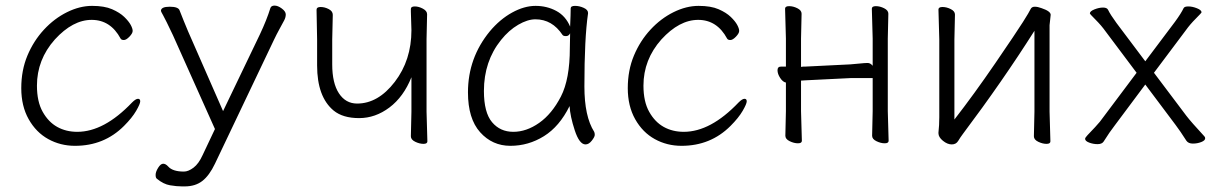

<svg xmlns="http://www.w3.org/2000/svg" viewBox="-20 -505 4361 686"><path d="M473 -152Q481 -152 481 -143Q481 -134 466.5 -109Q452 -84 423 -55Q352 16 248 16Q196 16 152.5 -8Q109 -32 82.5 -79Q56 -126 56 -190Q56 -254 78 -306.5Q100 -359 137 -399Q174 -439 219.5 -461.5Q265 -484 309 -484Q353 -484 380.5 -472Q408 -460 424 -444.5Q440 -429 447 -416Q454 -403 454 -394.5Q454 -386 442.5 -374Q431 -362 422.5 -362Q414 -362 411 -367Q375 -434 307.5 -434Q240 -434 176 -364Q112 -292 112 -199Q112 -142 132.5 -105.5Q153 -69 184.5 -51.5Q216 -34 256 -34Q352 -34 452 -139Q465 -152 473 -152Z M555 -466Q555 -481 586.5 -481Q618 -481 622 -467Q636 -431 652 -393L777 -108L909 -383Q933 -434 946 -476Q949 -485 961 -485Q973 -485 987 -474.5Q1001 -464 1001 -453.5Q1001 -443 995.5 -432.5Q990 -422 979 -402Q968 -382 959 -363L748 80Q728 122 703 141.5Q678 161 640 161H630Q611 161 587.5 157Q564 153 541 134Q536 131 536 120Q536 109 545 94.5Q554 80 563 80Q572 80 581 90Q597 108 637 108Q653 108 671.5 94Q690 80 704 49L748 -44L598 -379Q571 -436 563 -450Q555 -464 555 -466Z M1448 -18 1450 -106V-229Q1422 -159 1371.5 -121Q1321 -83 1263 -83Q1205 -83 1172 -110Q1113 -159 1113 -271V-364L1111 -470Q1111 -480 1125.5 -480Q1140 -480 1154.5 -472.5Q1169 -465 1169 -452L1167 -364V-275Q1167 -208 1191 -171.5Q1215 -135 1256 -135Q1331 -135 1390.5 -212.5Q1450 -290 1450 -397L1448 -463V-473Q1448 -482 1462 -482Q1476 -482 1491 -474Q1506 -466 1506 -454L1504 -365V-106L1507 0Q1507 9 1493 9Q1479 9 1463.5 1.5Q1448 -6 1448 -18Z M2081 -457Q2068 -368 2068 -196Q2068 -89 2103 -34Q2105 -30 2105 -23Q2105 -16 2094.5 -2.5Q2084 11 2072 11Q2050 11 2033.5 -39.5Q2017 -90 2015 -126Q1979 -53 1923.5 -18.5Q1868 16 1803.5 16Q1739 16 1695.5 -32.5Q1652 -81 1652 -175Q1652 -298 1730 -393Q1766 -436 1809.5 -460Q1853 -484 1893.5 -484Q1934 -484 1967.5 -466Q2001 -448 2017 -410Q2019 -456 2019 -475Q2019 -484 2034.5 -484Q2050 -484 2065.5 -477Q2081 -470 2081 -459ZM2017 -386Q2012 -376 2002.5 -376Q1993 -376 1990 -380Q1953 -436 1893 -436Q1865 -436 1831.5 -416.5Q1798 -397 1770 -362Q1709 -286 1709 -180Q1709 -103 1738 -68.5Q1767 -34 1814 -34Q1861 -34 1906.5 -66Q1952 -98 1984 -160Q2016 -222 2016 -334Q2016 -361 2017 -386Z M2640 -152Q2648 -152 2648 -143Q2648 -134 2633.5 -109Q2619 -84 2590 -55Q2519 16 2415 16Q2363 16 2319.5 -8Q2276 -32 2249.5 -79Q2223 -126 2223 -190Q2223 -254 2245 -306.5Q2267 -359 2304 -399Q2341 -439 2386.5 -461.5Q2432 -484 2476 -484Q2520 -484 2547.5 -472Q2575 -460 2591 -444.5Q2607 -429 2614 -416Q2621 -403 2621 -394.5Q2621 -386 2609.5 -374Q2598 -362 2589.5 -362Q2581 -362 2578 -367Q2542 -434 2474.5 -434Q2407 -434 2343 -364Q2279 -292 2279 -199Q2279 -142 2299.5 -105.5Q2320 -69 2351.5 -51.5Q2383 -34 2423 -34Q2519 -34 2619 -139Q2632 -152 2640 -152Z M3096 -20 3098 -108V-226H3019L2857 -218L2842 -217V-108Q2842 -108 2845 -2Q2845 7 2831 7Q2817 7 2801.5 -0.5Q2786 -8 2786 -20L2788 -108V-210Q2777 -212 2767.5 -226.5Q2758 -241 2758 -254Q2758 -267 2770 -267H2788V-367L2785 -474Q2785 -483 2799.5 -483Q2814 -483 2829 -475.5Q2844 -468 2844 -456L2842 -367V-266Q2846 -267 2850 -267H2856L3018 -275Q3033 -276 3051.5 -278Q3070 -280 3080 -280Q3090 -280 3098 -270V-367L3095 -474Q3095 -483 3109.5 -483Q3124 -483 3139 -475.5Q3154 -468 3154 -456L3152 -367V-108L3155 -2Q3155 7 3141 7Q3127 7 3111.5 -0.5Q3096 -8 3096 -20Z M3674 -18 3676 -106V-395Q3562 -215 3420 -26Q3411 -14 3403.5 -1.5Q3396 11 3380.5 11Q3365 11 3349 -2Q3333 -15 3333 -29V-31Q3336 -58 3336 -86V-364L3333 -471Q3333 -480 3347.5 -480Q3362 -480 3377 -472.5Q3392 -465 3392 -453L3390 -364V-78Q3460 -168 3536 -279Q3612 -390 3635 -426.5Q3658 -463 3662 -472Q3666 -481 3677 -481Q3688 -481 3701 -476Q3734 -465 3734 -452L3730 -415V-106L3733 0Q3733 9 3719 9Q3705 9 3689.5 1.5Q3674 -6 3674 -18Z M4072 -203 3963 -57Q3945 -34 3923 1Q3917 10 3901.5 10Q3886 10 3871.5 4.5Q3857 -1 3857 -9Q3857 -13 3865.5 -22Q3874 -31 3892.5 -50.5Q3911 -70 3924 -89L4041 -245L3930 -393Q3915 -414 3894.5 -434.5Q3874 -455 3874 -457Q3874 -465 3890.5 -471.5Q3907 -478 3921 -478Q3935 -478 3939 -470Q3947 -453 3969 -423L4072 -286L4178 -427Q4200 -457 4209 -476Q4212 -482 4226 -482Q4240 -482 4256.5 -475.5Q4273 -469 4273 -461Q4273 -459 4252.5 -438.5Q4232 -418 4217 -397L4103 -245L4219 -91Q4235 -70 4283 -18Q4286 -15 4286 -11Q4286 -3 4272 2.5Q4258 8 4242 8Q4226 8 4219 -2Q4196 -38 4180 -59Z"/></svg>

Font: LXGW WenKai Light
Style: Regular
Weight: 300
Designer: LXGW / Fontworks Inc.
Foundry: LXGW / Fontworks Inc.
Version: Version 1.501; October 10, 2024